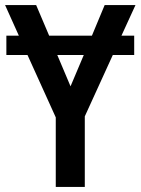

<svg xmlns="http://www.w3.org/2000/svg" viewBox="-20 -734 552 754"><path d="M313 -277 423 -518H507V-594H457L512 -714H391L341 -594H173L122 -714H0L54 -594H5V-518H88L199 -273V0H313ZM257 -395 205 -518H309Z"/></svg>

Font: Noto Sans UI SemiCondensed Medium
Style: Regular
Weight: 500
Width: 4
Designer: Monotype Design Team
Foundry: Monotype Imaging Inc.
Version: Version 1.901